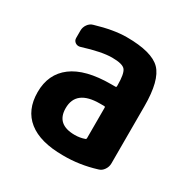

<svg xmlns="http://www.w3.org/2000/svg" viewBox="-129 -646 758 772"><g transform="rotate(30 250.0 -260.0)"><path d="M309.6 -99.6V-240.2Q309.6 -245.1 304.7 -245.1H285.2Q174.8 -245.1 174.8 -160.2Q174.8 -85 259.8 -85Q284.2 -85 305.7 -92.8Q309.6 -93.8 309.6 -99.6ZM245.1 -530.3Q362.3 -530.3 403.8 -487.8Q445.3 -445.3 445.3 -325.2V-59.6Q445.3 -43.9 436 -30.3Q426.8 -16.6 412.1 -12.7Q336.9 10.7 259.8 9.8Q154.3 9.8 99.6 -33.7Q44.9 -77.1 44.9 -160.2Q44.9 -244.1 105.5 -289.6Q166 -335 285.2 -335H304.7Q309.6 -335 309.6 -339.8V-344.7Q309.6 -396.5 297.4 -413.1Q285.2 -429.7 235.4 -429.7Q187.5 -429.7 103.5 -403.3Q90.8 -399.4 80.6 -406.2Q70.3 -413.1 70.3 -425.8V-460Q70.3 -475.6 79.6 -488.8Q88.9 -502 103.5 -505.9Q185.5 -530.3 245.1 -530.3Z"/></g></svg>

Font: Rounded-L Mgen+ 1mn bold
Style: Bold
Weight: 700
Designer: [Source Han Sans]
Ryoko NISHIZUKA  (kana & ideographs); Paul D. Hunt (Latin, Greek & Cyrillic); Wenlong ZHANG  (bopomofo
Version: Version 1.059.20150602